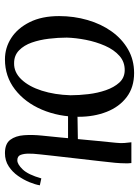

<svg xmlns="http://www.w3.org/2000/svg" viewBox="87 -638 562 776"><g transform="rotate(-90 368.0 -250.0)"><path d="M97 0Q96 -7 96 -12.5Q96 -18 96 -26Q96 -43 98 -65.5Q100 -88 104.5 -125.5Q109 -163 116 -226Q123 -285 126.5 -318Q130 -351 132 -368.5Q134 -386 134.5 -395.5Q135 -405 135 -416Q135 -434 130 -447.5Q125 -461 108 -461Q92 -461 71 -439Q50 -417 35 -364L7 -370Q10 -388 19.5 -411.5Q29 -435 45 -458Q61 -481 84 -496Q107 -511 137 -511Q175 -511 191 -489.5Q207 -468 209.5 -434Q212 -400 208 -362Q204 -325 200.5 -287.5Q197 -250 193.5 -212.5Q190 -175 186.5 -138Q183 -101 179 -63Q177 -44 178 -29Q179 -14 181 0ZM461 11Q403 11 363.5 -19Q324 -49 304 -100Q284 -151 284 -213Q284 -294 313 -362Q342 -430 394.5 -470.5Q447 -511 516 -511Q563 -511 602.5 -485.5Q642 -460 666.5 -411Q691 -362 691 -292Q691 -232 675 -177Q659 -122 629 -80Q599 -38 556.5 -13.5Q514 11 461 11ZM470 -27Q505 -26 530 -48Q555 -70 571 -106.5Q587 -143 595 -184Q603 -225 604 -261Q604 -296 599.5 -333.5Q595 -371 584 -402.5Q573 -434 552.5 -454Q532 -474 501 -474Q464 -475 435 -444.5Q406 -414 389.5 -362Q373 -310 371 -246Q371 -212 375.5 -174Q380 -136 391.5 -103Q403 -70 422 -49Q441 -28 470 -27ZM175 -216 179 -256H304L301 -218Z"/></g></svg>

Font: Lora
Style: Italic
Weight: 400
Italic angle: -3°
Designer: Olga Karpushina, Alexei Vanyashin (Cyrillic)
Foundry: Cyreal
Version: Version 3.008